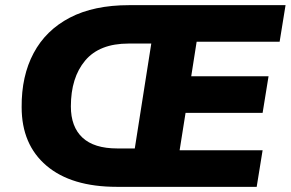

<svg xmlns="http://www.w3.org/2000/svg" viewBox="-20 -725 1128 745"><path d="M434 0Q257 0 160.5 -82Q64 -164 64 -309Q63 -430 110.5 -519Q158 -608 251 -656.5Q344 -705 481 -705H1088L1065 -563H743L722 -429H1022L999 -287H700L677 -142H999L976 0ZM435 -149H503L567 -556H479Q366 -556 310.5 -490Q255 -424 255 -312Q255 -233 300 -191Q345 -149 435 -149Z"/></svg>

Font: Nunito Sans Black
Style: Italic
Weight: 900
Italic angle: -9°
Designer: Vernon Adams
Foundry: Vernon Adams
Version: Version 3.006; ttfautohint (v1.8.3)